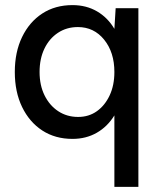

<svg xmlns="http://www.w3.org/2000/svg" viewBox="-20 -532 621 752"><path d="M264 12Q196 12 145.5 -21Q95 -54 66.5 -113Q38 -172 38 -250Q38 -328 66.5 -387Q95 -446 145.5 -479Q196 -512 264 -512Q318 -512 360 -487.5Q402 -463 428 -419L433 -500H522V200H428V-80Q401 -36 359 -12Q317 12 264 12ZM286 -74Q328 -74 359.5 -96.5Q391 -119 409.5 -158.5Q428 -198 428 -250Q428 -327 388 -376.5Q348 -426 285 -426Q241 -426 207 -403.5Q173 -381 154 -341.5Q135 -302 135 -250Q135 -198 154.5 -158.5Q174 -119 208 -96.5Q242 -74 286 -74Z"/></svg>

Font: Figtree Medium
Style: Regular
Weight: 500
Designer: Erik Kennedy
Foundry: Erik Kennedy
Version: Version 2.001; ttfautohint (v1.8.4.7-5d5b);gftools[0.9.27]